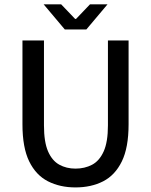

<svg xmlns="http://www.w3.org/2000/svg" viewBox="-20 -839 686 872"><path d="M322.8 12.2Q252.4 12.2 197.8 -15.6Q143.1 -43.5 112.5 -106.2Q82 -168.9 82 -274.4V-655.3H179.7V-269.5Q179.7 -194.3 198.2 -151.6Q216.8 -108.9 249.3 -91.1Q281.7 -73.2 322.8 -73.2Q364.7 -73.2 398.2 -90.8Q431.6 -108.4 450.9 -151.4Q470.2 -194.3 470.2 -269.5V-655.3H564V-274.4Q564 -168.5 533.2 -105.7Q502.4 -43 448.2 -15.4Q394 12.2 322.8 12.2ZM274.4 -705.1 178.2 -819.3H257.8L321.3 -752.9H325.2L388.7 -819.3H468.3L372.1 -705.1Z"/></svg>

Font: Varta Light SemiBold
Style: Regular
Weight: 600
Version: Version 1.004